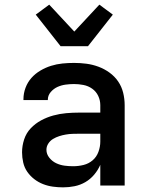

<svg xmlns="http://www.w3.org/2000/svg" viewBox="-20 -799 640 827"><path d="M252 8Q230 8 208 5Q186 2 165.5 -6Q145 -14 127.5 -27.5Q110 -41 97.5 -59Q85 -77 80 -99Q75 -121 75 -143Q75 -171 84 -198.5Q93 -226 112.5 -246.5Q132 -267 157 -280.5Q182 -294 209.5 -301.5Q237 -309 265 -311.5Q293 -314 322 -314H412V-346Q412 -367 403 -386Q394 -405 377 -417Q360 -429 339.5 -433Q319 -437 299 -437Q281 -437 262.5 -434.5Q244 -432 227.5 -424.5Q211 -417 198.5 -402.5Q186 -388 186 -369V-368H81V-372Q81 -397 90 -421Q99 -445 115.5 -463.5Q132 -482 154 -495Q176 -508 200 -515.5Q224 -523 249 -525.5Q274 -528 299 -528Q326 -528 352.5 -524.5Q379 -521 404.5 -511.5Q430 -502 452 -486Q474 -470 489 -448Q504 -426 510.5 -399.5Q517 -373 517 -346V0H412V-89Q402 -66 385.5 -46.5Q369 -27 347.5 -14.5Q326 -2 301.5 3Q277 8 252 8ZM295 -83Q318 -83 340 -88.5Q362 -94 379 -108.5Q396 -123 404 -145Q412 -167 412 -189V-223H322Q307 -223 292.5 -222.5Q278 -222 263.5 -219.5Q249 -217 235 -212.5Q221 -208 208.5 -200.5Q196 -193 188 -180.5Q180 -168 180 -154Q180 -135 192.5 -119.5Q205 -104 222 -96Q239 -88 257.5 -85.5Q276 -83 295 -83ZM241 -600 134 -736 192 -779 300 -663 408 -779 466 -736 359 -600Z"/></svg>

Font: Iosevka Semibold Extended
Style: Regular
Weight: 600
Width: 7
Monospace: yes
Designer: Belleve Invis
Foundry: Belleve Invis
Version: Version 32.5.0; ttfautohint (v1.8.4)